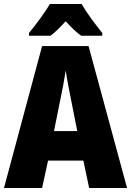

<svg xmlns="http://www.w3.org/2000/svg" viewBox="-20 -947 660 967"><path d="M391 -927H231C210 -889 156 -816 126 -781V-767H234C257 -783 280 -807 311 -840C340 -808 364 -784 389 -767H495V-781C457 -828 417 -882 391 -927ZM429 0H620L426 -715H192L0 0H192L222 -138H400ZM340 -434 369 -287H252L282 -436C293 -487 305 -551 311 -592C317 -549 330 -483 340 -434Z"/></svg>

Font: Noto Sans Khmer Condensed Black
Style: Regular
Weight: 900
Width: 3
Designer: Danh Hong and the Monotype Design Team
Foundry: Monotype Imaging Inc.
Version: Version 2.004